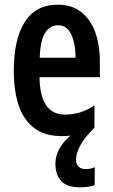

<svg xmlns="http://www.w3.org/2000/svg" viewBox="-20 -572 482 821"><path d="M305 110Q305 130 316 140.5Q327 151 345 151Q369 151 385 143V219Q372 225 354.5 227Q337 229 321 229Q267 229 242 202.5Q217 176 217 128Q217 95 233.5 64.5Q250 34 281 8Q263 10 244 10Q171 10 125.5 -25Q80 -60 59.5 -122.5Q39 -185 39 -268Q39 -406 86.5 -479Q134 -552 227 -552Q286 -552 326 -521.5Q366 -491 386.5 -436Q407 -381 407 -309V-242H149Q151 -82 258 -82Q291 -82 321 -91Q351 -100 384 -121V-26Q342 15 323.5 49.5Q305 84 305 110ZM229 -464Q193 -464 172.5 -431Q152 -398 150 -325H303Q303 -386 284.5 -425Q266 -464 229 -464Z"/></svg>

Font: Noto Sans Devanagari UI ExtraCondensed SemiBold
Style: Regular
Weight: 600
Width: 2
Designer: Jelle Bosma - Monotype Design Team
Foundry: Monotype Imaging Inc.
Version: Version 2.004; ttfautohint (v1.8.4.7-5d5b)